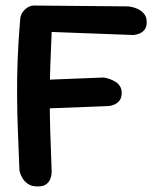

<svg xmlns="http://www.w3.org/2000/svg" viewBox="-20 -677 588 691"><path d="M115 -6Q94 -6 81 -15Q68 -24 61.5 -35Q55 -46 52.5 -54.5Q50 -63 50 -63Q47 -136 44.5 -201.5Q42 -267 41.5 -330.5Q41 -394 43.5 -462.5Q46 -531 53 -612Q55 -624 62.5 -634.5Q70 -645 81.5 -651.5Q93 -658 108 -657L442 -654Q442 -654 448.5 -653Q455 -652 465 -649Q475 -646 485 -639.5Q495 -633 501.5 -623Q508 -613 508 -597Q508 -580 500.5 -570.5Q493 -561 483.5 -557Q474 -553 467 -552Q460 -551 460 -551L166 -562Q163 -498 161 -440Q159 -382 159 -323Q159 -264 161 -200Q163 -136 166 -60Q166 -60 165.5 -52Q165 -44 161 -33Q157 -22 146.5 -14Q136 -6 115 -6ZM78 -284 73 -387 352 -398Q352 -398 358.5 -397Q365 -396 375 -392.5Q385 -389 395 -383Q405 -377 411.5 -367Q418 -357 418 -343Q418 -325 410 -315Q402 -305 391 -300.5Q380 -296 372 -295.5Q364 -295 364 -295Z"/></svg>

Font: Sour Gummy Medium
Style: Regular
Weight: 500
Designer: Stefie Justprince
Foundry: Eifetstype
Version: Version 1.000